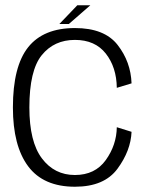

<svg xmlns="http://www.w3.org/2000/svg" viewBox="-20 -704 579 729"><path d="M264.5 5Q376 5 426.2 -63.5Q476.5 -132 479.5 -203.5L423.5 -221Q422.5 -153.5 381.8 -96.5Q341 -39.5 264.5 -39.5Q186.5 -39.5 139 -102.8Q91.5 -166 91.5 -296Q91.5 -436.5 138.5 -494.5Q185.5 -552.5 264.5 -552.5Q341 -552.5 381.8 -500.5Q422.5 -448.5 423.5 -370.5L479.5 -387.5Q476.5 -469.5 426.5 -533.5Q376.5 -597.5 264.5 -597.5Q145 -597.5 87 -524.8Q29 -452 29 -296Q29 -150 87 -72.5Q145 5 264.5 5ZM205.5 -613H241.5L323 -684H273.5Z"/></svg>

Font: Anybody Light
Style: Regular
Weight: 300
Designer: Tyler Finck
Foundry: Etcetera Type Company
Version: Version 1.111; ttfautohint (v1.8.4)